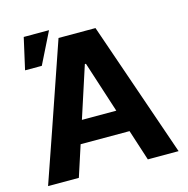

<svg xmlns="http://www.w3.org/2000/svg" viewBox="-113 -887 973 995"><g transform="rotate(-15 374.0 -389.5)"><path d="M188.5 0Q147.5 0 23.4 0Q86.9 -181.6 274.4 -727.5Q324.2 -727.5 472.7 -727.5Q536.1 -545.9 723.6 0Q682.6 0 558.6 0Q513.7 -140.6 377 -561.5Q375 -561.5 371.1 -561.5Q325.2 -420.9 188.5 0ZM178.7 -286.1Q275.4 -286.1 567.4 -286.1Q567.4 -255.9 567.4 -166Q469.7 -166 178.7 -166Q178.7 -196.3 178.7 -286.1ZM63.5 -610.4Q73.2 -653.3 101.6 -779.3Q135.7 -779.3 237.3 -779.3Q215.8 -737.3 153.3 -610.4Q130.9 -610.4 63.5 -610.4Z"/></g></svg>

Font: DeepSea
Style: Bold
Weight: 700
Designer: Stem
Version: Version 3.019;git-0a5106e0b